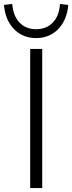

<svg xmlns="http://www.w3.org/2000/svg" viewBox="-61 -953 366 973"><path d="M92 0V-705H153V0ZM122 -760Q55 -760 10.5 -805Q-34 -850 -41 -928L1 -933Q6 -872 38 -838.5Q70 -805 122 -805Q174 -805 206.5 -838.5Q239 -872 243 -933L285 -928Q278 -850 233.5 -805Q189 -760 122 -760Z"/></svg>

Font: Nunito Sans 12pt ExtraLight 12pt Light
Style: Regular
Weight: 300
Version: Version 3.101;gftools[0.9.27]